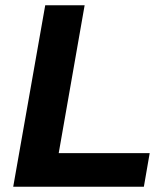

<svg xmlns="http://www.w3.org/2000/svg" viewBox="-20 -706 631 726"><path d="M30 0 151 -686H300L202 -127H546L524 0Z"/></svg>

Font: Archivo SemiBold
Style: Bold Italic
Weight: 700
Italic angle: -10°
Version: Version 2.001